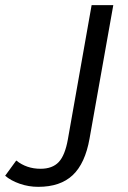

<svg xmlns="http://www.w3.org/2000/svg" viewBox="-57 -505 495 744"><path d="M-37 176 6 117Q46 149 100 149Q146 149 170.5 123Q195 97 206 35L298 -485H382L290 32Q273 128 225 173.5Q177 219 91 219Q54 219 19.5 207Q-15 195 -37 176Z"/></svg>

Font: Niramit
Style: Italic
Weight: 400
Italic angle: -10°
Version: Version 1.000; ttfautohint (v1.6)